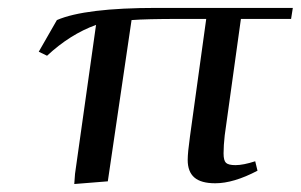

<svg xmlns="http://www.w3.org/2000/svg" viewBox="-20 -459 761 486"><path d="M78.1 -328.1 124 -408.2Q195.3 -439 377 -439H721.2L716.8 -411.1H589.8L548.8 -116.2Q545.9 -90.3 545.9 -70.8Q545.9 -52.7 552 -46.9Q558.1 -41 576.2 -41Q595.7 -41 626 -50.8L631.8 -26.9Q571.3 4.9 524.9 4.9Q488.8 4.9 471.9 -9.8Q455.1 -24.4 455.1 -54.2Q455.1 -72.3 460.9 -113.8L502 -411.1H434.1Q350.1 -411.1 313 -408.2L252.9 0L168 6.8L169.9 -19L223.1 -396Q157.2 -372.1 99.1 -317.9Z"/></svg>

Font: Dehuti
Style: Bold-Italic
Weight: 700
Version: Version 1.2